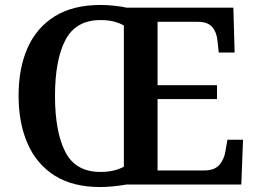

<svg xmlns="http://www.w3.org/2000/svg" viewBox="-20 -745 1036 775"><path d="M385 10Q274 10 201 -36Q128 -82 91.5 -165Q55 -248 55 -359Q55 -470 91.5 -552Q128 -634 201.5 -679.5Q275 -725 386 -725Q411 -725 440.5 -722Q470 -719 491 -714H922L927 -533H863L858 -579Q855 -614 837 -635.5Q819 -657 778 -657H616V-401H856V-345H616V-57H804Q846 -57 865.5 -79.5Q885 -102 890 -135L898 -181H961L954 0H489Q468 4 438.5 7Q409 10 385 10ZM385 -51Q415 -51 438 -56.5Q461 -62 480 -72V-642Q463 -652 439.5 -658Q416 -664 386 -664Q286 -664 244 -583.5Q202 -503 202 -358Q202 -213 243.5 -132Q285 -51 385 -51Z"/></svg>

Font: Noto Serif Telugu SemiBold
Style: Regular
Weight: 600
Designer: Jelle Bosma - Monotype Design Team
Foundry: Monotype Imaging Inc.
Version: Version 2.005; ttfautohint (v1.8.4.7-5d5b)